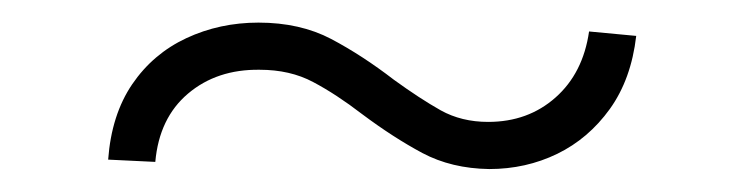

<svg xmlns="http://www.w3.org/2000/svg" viewBox="-20 -371 656 169"><path d="M75.2 -230.5Q78.1 -270 96.4 -296.9Q114.7 -323.7 144 -337.4Q173.3 -351.1 207.5 -351.1Q244.1 -351.1 271.5 -336.7Q298.8 -322.3 326.7 -300.8Q349.6 -284.2 367.9 -273.9Q386.2 -263.7 409.7 -263.7Q444.8 -263.7 469 -285.2Q493.2 -306.6 498.5 -343.3L540 -339.4Q535.6 -301.3 516.8 -275.1Q498 -249 470.5 -235.6Q442.9 -222.2 410.6 -222.2Q377.4 -222.7 351.8 -236.3Q326.2 -250 298.8 -270.5Q275.9 -288.1 255.6 -298.8Q235.4 -309.6 208.5 -309.6Q170.9 -310.1 145.5 -288.6Q120.1 -267.1 116.7 -228.5Z"/></svg>

Font: Inter 24pt ExtraLight
Style: Regular
Weight: 250
Designer: Rasmus Andersson
Foundry: rsms
Version: Version 4.001;git-66647c0bb